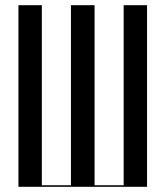

<svg xmlns="http://www.w3.org/2000/svg" viewBox="-20 -719 638 739"><path d="M51 0H546V-699H456V-6H344V-699H253V-6H141V-699H51Z"/></svg>

Font: Moniqa SemBd Display
Style: Regular
Weight: 600
Designer: Rajesh Rajput
Foundry: Rajesh Rajput
Version: Version 1.000